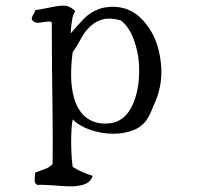

<svg xmlns="http://www.w3.org/2000/svg" viewBox="-20 -486 695 679"><path d="M537 -147Q535 -141 528 -123.5Q521 -106 513 -88.5Q505 -71 500 -64Q482 -37 450 -25Q418 -13 381 -13Q339 -13 299 -27Q259 -41 237 -64Q233 -42 232 -10Q231 22 232.5 53Q234 84 237 104Q252 114 270.5 122Q289 130 308 136Q300 159 276.5 166.5Q253 174 223 173Q212 173 200 172Q188 171 176 170Q158 169 141.5 168Q125 167 112 168Q102 163 102.5 150Q103 137 104 128Q105 125 105 124Q122 118 138.5 112Q155 106 166 94Q167 24 166 -67Q165 -158 164 -249Q164 -291 163.5 -331Q163 -371 163 -407Q158 -411 150.5 -410Q143 -409 134 -408Q125 -406 115.5 -405.5Q106 -405 99 -410Q91 -416 92.5 -422.5Q94 -429 98 -435Q101 -439 102.5 -442.5Q104 -446 105 -450Q111 -451 116.5 -452Q122 -453 128 -454Q133 -455 138.5 -456Q144 -457 149 -458Q174 -464 197 -466Q220 -468 238 -454Q240 -453 242 -450.5Q244 -448 246 -446Q239 -437 235.5 -418Q232 -399 231 -383.5Q230 -368 230 -368Q253 -395 276 -419Q299 -443 330 -454Q340 -458 350 -459.5Q360 -461 372 -462Q401 -463 428 -454Q460 -442 485 -415Q510 -388 526 -353Q546 -307 550 -252.5Q554 -198 537 -147ZM472 -225Q474 -283 456.5 -336.5Q439 -390 407 -414Q370 -424 345.5 -418Q321 -412 303 -396Q281 -377 267 -350.5Q253 -324 237 -301Q231 -258 231.5 -216Q232 -174 242 -139Q250 -111 266 -89.5Q282 -68 308 -57Q328 -49 349.5 -49Q371 -49 384 -53Q414 -62 433 -88Q452 -114 461.5 -150Q471 -186 472 -225Z"/></svg>

Font: Yuji Syuku
Style: Regular
Weight: 400
Designer: Kataoka Yuji
Foundry: Kinuta Font Factory
Version: Version 3.002